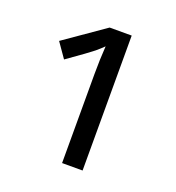

<svg xmlns="http://www.w3.org/2000/svg" viewBox="-88 -786 524 572"><g transform="rotate(20 173.5 -500.0)"><path d="M165 -713.9H234.9V-286.1H169.9V-568.8Q169.9 -613.3 172.9 -657.2Q162.1 -646.5 148.9 -635.5Q135.7 -624.5 69.8 -578.1L37.1 -625Z"/></g></svg>

Font: Open Sans ACDW
Style: acdw
Weight: 400
Foundry: Ascender Corporation
Version: Version 1.10